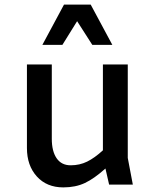

<svg xmlns="http://www.w3.org/2000/svg" viewBox="-20 -802 680 834"><path d="M454 0 438 -70Q389 -26 348.5 -7Q308 12 255 12Q183 12 140 -35.5Q97 -83 97 -159V-522H205V-199Q205 -145 226 -114.5Q247 -84 287 -84Q326 -84 358.5 -100Q391 -116 427 -149V-522H535V-116L557 0ZM258 -782H374L468 -607H381L315 -710L251 -607H164Z"/></svg>

Font: Amiko SemiBold
Style: Regular
Weight: 600
Designer: Pablo Impallari, Rodrigo Fuenzalida, Andres Torresi
Foundry: Impallari Type
Version: Version 1.001; ttfautohint (v1.3)